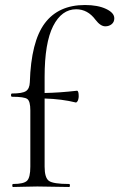

<svg xmlns="http://www.w3.org/2000/svg" viewBox="-20 -746 476 766"><path d="M319 -726Q370 -726 403 -710.5Q436 -695 436 -673Q436 -658 425.5 -649.5Q415 -641 400 -641Q381 -641 361 -667Q330 -709 284 -709Q226 -709 192 -642Q158 -575 158 -439V-375Q217 -376 287 -384Q294 -384 294 -362Q294 -357 292.5 -350.5Q291 -344 288 -340.5Q285 -337 283 -337Q227 -351 158 -353V-81Q158 -37 175 -24.5Q192 -12 256 -12Q259 -12 259 -6Q259 0 256 0Q234 0 192 -1Q150 -2 129 -2Q110 -2 77 -1Q44 0 32 0Q29 0 29 -6Q29 -12 32 -12Q75 -12 88 -25Q101 -38 101 -81V-306Q101 -342 89 -351Q77 -360 28 -360Q24 -360 24 -366.5Q24 -373 28 -373Q69 -373 83.5 -382.5Q98 -392 99 -418Q104 -580 158.5 -653Q213 -726 319 -726Z"/></svg>

Font: Cormorant
Style: Regular
Weight: 400
Designer: Christian Thalmann (Catharsis Fonts)
Version: Version 1.000;PS 001.000;hotconv 1.0.70;makeotf.lib2.5.58329